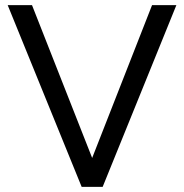

<svg xmlns="http://www.w3.org/2000/svg" viewBox="-20 -730 720 750"><path d="M105 -710 340 -113 574 -710H669L381 0H299L10 -710Z"/></svg>

Font: Raleway Medium
Style: Regular
Weight: 500
Designer: Matt McInerney, Pablo Impallari, Rodrigo Fuenzalida
Foundry: Matt McInerney, Pablo Impallari, Rodrigo Fuenzalida
Version: Version 4.026